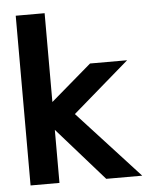

<svg xmlns="http://www.w3.org/2000/svg" viewBox="-49 -687 573 728"><g transform="rotate(-5 237.5 -323.0)"><path d="M463 0H326L148 -202V0H38V-646H148V-308L303 -441H444L229 -255Z"/></g></svg>

Font: RailwayN12
Style: Semibold
Weight: 400
Version: 1999; 1.0, initial release  Kernus: V2.0